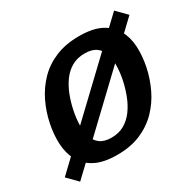

<svg xmlns="http://www.w3.org/2000/svg" viewBox="-188 -873 1092 1079"><g transform="rotate(-30 358.0 -333.5)"><path d="M291.7 10Q204.7 10 150.5 -18Q96.3 -46 70 -94.5Q43.7 -143 40.3 -205Q37 -267 51 -334Q65 -402 94.8 -463.5Q124.7 -525 171.5 -573Q218.3 -621 284.5 -648.5Q350.7 -676 437.7 -676Q524.7 -676 578.5 -648.5Q632.3 -621 659 -573Q685.7 -525 689 -463.5Q692.3 -402 678.3 -334Q664.3 -267 634.5 -205Q604.7 -143 557.5 -94.5Q510.3 -46 444.5 -18Q378.7 10 291.7 10ZM312.3 -90Q360.3 -90 396.2 -111Q432 -132 457.7 -167.3Q483.3 -202.7 500 -246.2Q516.7 -289.7 526.3 -334Q535.7 -379 537.3 -422Q539 -465 528.7 -500Q518.3 -535 491.2 -555.5Q464 -576 416 -576Q368 -576 332.2 -555.5Q296.3 -535 271 -500Q245.7 -465 229 -422Q212.3 -379 203 -334Q193.3 -289.7 191.7 -246.2Q190 -202.7 200 -167.3Q210 -132 237.2 -111Q264.3 -90 312.3 -90ZM680.3 -701.7 743.3 -637.7 34.7 35.7 -28.3 -28.3Z"/></g></svg>

Font: Epunda Slab Light
Style: Italic
Weight: 300
Italic angle: -12°
Designer: Simon Atzbach
Foundry: typofactur
Version: Version 1.102